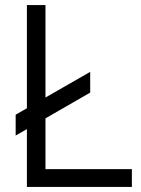

<svg xmlns="http://www.w3.org/2000/svg" viewBox="-20 -740 557 760"><path d="M502 -70.5H160V-271.5L337 -373.5V-455.5L160 -354V-720H86.5V-311.5L42 -286V-203.5L86.5 -229V0H502Z"/></svg>

Font: Eudonet
Style: Regular
Weight: 400
Designer: Mikhail Sharanda
Foundry: Mikhail Sharanda
Version: Version 4.503;Glyphs 3.1.2 (3151)